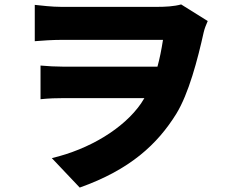

<svg xmlns="http://www.w3.org/2000/svg" viewBox="-20 -777 1040 867"><path d="M137 -755V-591C170 -594 221 -597 258 -597C321 -597 655 -597 716 -597C709 -552 701 -512 691 -476H265C234 -476 194 -478 163 -481V-329C202 -333 234 -334 271 -334H632L617 -310C539 -197 384 -103 214 -63L340 70C568 -11 691 -126 776 -263C832 -354 872 -506 900 -632C904 -649 911 -666 918 -682L798 -757C766 -748 726 -746 690 -746C631 -746 319 -746 257 -746C213 -746 167 -752 137 -755Z"/></svg>

Font: Noto Sans HK Black
Style: Regular
Weight: 900
Designer: Ryoko NISHIZUKA 西塚涼子 (kana, bopomofo & ideographs); Paul D. Hunt (Latin, Greek & Cyrillic); Sandoll Communications 산돌커뮤니
Foundry: Adobe
Version: Version 2.004;hotconv 1.0.118;makeotfexe 2.5.65603